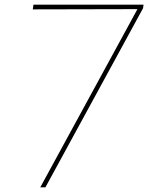

<svg xmlns="http://www.w3.org/2000/svg" viewBox="-20 -800 640 820"><path d="M120 -760 123 -780H593L591 -765L174 0H152L567 -761L140 -760Z"/></svg>

Font: Tanohe Sans Thin
Style: Italic
Weight: 100
Designer: Village Type and Design LLC & Cristiano Sobral
Foundry: Cooper Hewitt Smithsonian Design Museum
Version: Version 1.00;September 29, 2021;FontCreator 13.0.0.2655 64-b